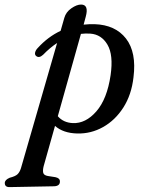

<svg xmlns="http://www.w3.org/2000/svg" viewBox="-100 -562 624 822"><path d="M84.5 -327.5Q67 -311.5 54.5 -322.5Q48 -328 50.5 -338Q53 -348 62.5 -357.5Q105.5 -404.5 159.5 -430L175.5 -486Q182.5 -510.5 205.5 -526.5Q228.5 -542.5 247 -542.5Q281.5 -542.5 267 -490L258 -456.5Q281 -459 305 -458.5Q394 -455.5 439.5 -396.8Q485 -338 471.5 -231Q463 -156 428 -101.5Q393 -47 341.2 -18Q289.5 11 230.5 9.5Q170.5 8 135.5 -23L87 149Q82.5 166.5 85 177.5Q87.5 188.5 105 191.5L137 196.5Q156.5 200.5 156.5 214.5Q157 234.5 131.5 235.5L-57.5 239Q-79.5 240 -79.5 221.5Q-79.5 208 -58.5 199Q-34.5 193 -25 184Q-15.5 175 -10 157L144.5 -378Q113.5 -357.5 84.5 -327.5ZM211.5 -35Q266.5 -32.5 312.5 -85.2Q358.5 -138 373.5 -240Q386 -326.5 360.2 -370.5Q334.5 -414.5 287 -418Q266.5 -419.5 246.5 -417L147.5 -64.5Q171 -37 211.5 -35Z"/></svg>

Font: Fraunces 72pt S050
Style: Italic
Weight: 400
Italic angle: -16°
Version: Version 1.000; ttfautohint (v1.8.3)